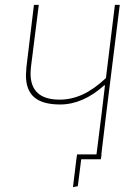

<svg xmlns="http://www.w3.org/2000/svg" viewBox="-20 -657 575 792"><path d="M419 -195 398 -20H399L396 0H315L301 111L281 115L295 0L298 -20H378L400 -195L413 -305H410Q322 -226 228 -226Q156 -226 121.5 -255.5Q87 -285 87 -346Q87 -356 89 -380L120 -637H140L108 -383Q106 -363 106 -354Q106 -246 226 -246Q275 -246 321.5 -267.5Q368 -289 417 -335L454 -637H474Z"/></svg>

Font: Luna Sans Thin
Style: Italic
Weight: 250
Italic angle: -7°
Designer: Juan Pablo del Peral
Foundry: Huerta Tipografica
Version: Version 2.001; ttfautohint (v1.5)